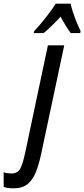

<svg xmlns="http://www.w3.org/2000/svg" viewBox="-148 -786 459 1046"><path d="M-74 240Q-89 240 -102.5 238.5Q-116 237 -128 232V152Q-120 156 -108 157.5Q-96 159 -85 159Q-53 159 -38.5 134Q-24 109 -10 42L113 -539H202L77 49Q65 106 48.5 149Q32 192 3.5 216Q-25 240 -74 240ZM38 -616Q108 -692 156 -766H237Q240 -748 249.5 -719.5Q259 -691 270.5 -663Q282 -635 291 -617L289 -606H237Q224 -624 210 -646.5Q196 -669 182 -695Q157 -668 133.5 -645Q110 -622 90 -606H36Z"/></svg>

Font: Noto Sans ExtraCondensed Medium
Style: Italic
Weight: 500
Width: 2
Italic angle: -12°
Designer: Monotype Design Team
Foundry: Monotype Imaging Inc.
Version: Version 2.013; ttfautohint (v1.8.4.7-5d5b)